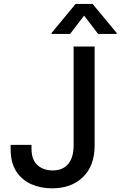

<svg xmlns="http://www.w3.org/2000/svg" viewBox="-20 -969 626 998"><path d="M362.6 -727.3H471.9V-211.6Q471.6 -106.9 411.2 -48.5Q350.9 9.9 250.7 9.9Q191.8 9.9 142.8 -11.5Q93.8 -33 64.5 -78.3Q35.2 -123.6 35.2 -194.6V-215.9H143.8V-194.6Q144.2 -138.1 174.9 -110.6Q205.6 -83.1 253.6 -83.1Q305.8 -83.1 334 -116.1Q362.2 -149.1 362.6 -211.6ZM344.1 -792.6H248.2V-797.9L372.9 -948.5H461.3L586.3 -797.9V-792.6H490.1L417.3 -887.8Z"/></svg>

Font: Inter Zeller Medium
Style: Regular
Weight: 500
Designer: Rasmus Andersson; Joe Bland
Foundry: zeller
Version: Version 3.015;git-dec3a8cb1